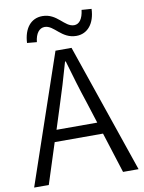

<svg xmlns="http://www.w3.org/2000/svg" viewBox="-100 -1003 802 1072"><g transform="rotate(-10 301.0 -467.5)"><path d="M385 -793C449 -793 491 -845 494 -927L438 -931C432 -881 412 -854 383 -854C328 -854 300 -935 216 -935C150 -935 110 -883 106 -802L161 -797C166 -846 188 -873 218 -873C272 -873 300 -793 385 -793ZM5 0H88L162 -230H436L509 0H597L346 -732H255ZM184 -296 222 -415C249 -498 273 -577 297 -663H301C326 -577 349 -498 377 -415L415 -296Z"/></g></svg>

Font: Noto Sans KR DemiLight
Style: Regular
Weight: 350
Designer: Ryoko NISHIZUKA 西塚涼子 (kana, bopomofo & ideographs); Paul D. Hunt (Latin, Greek & Cyrillic); Sandoll Communications 산돌커뮤니
Foundry: Adobe
Version: Version 2.004;hotconv 1.0.118;makeotfexe 2.5.65603